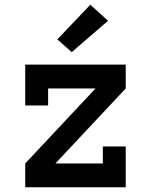

<svg xmlns="http://www.w3.org/2000/svg" viewBox="-20 -794 640 814"><path d="M87 0V-101L385 -419H184V-347H87V-520H513V-419L215 -101H416V-173H513V0ZM284 -573 223 -627 363 -774 438 -706Z"/></svg>

Font: Iosevka HT Extended
Style: Bold
Weight: 700
Width: 7
Monospace: yes
Designer: Belleve Invis
Foundry: Belleve Invis
Version: Version 32.3.0; ttfautohint (v1.8.4)